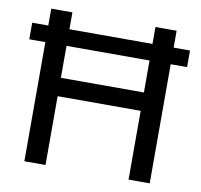

<svg xmlns="http://www.w3.org/2000/svg" viewBox="-77 -768 890 850"><g transform="rotate(10 368.0 -343.0)"><path d="M86.1 0V-686H181.2V-391.8H554.5V-686H649.6V0H554.5V-309.2H181.2V0ZM13.8 -535.5V-610.1H723.2V-535.5Z"/></g></svg>

Font: Archivo Variable SemiBold
Style: Regular
Weight: 600
Designer: Hector Gatti
Foundry: Omnibus-Type
Version: Version 2.001